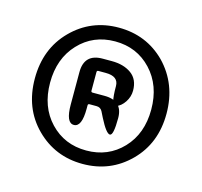

<svg xmlns="http://www.w3.org/2000/svg" viewBox="-74 -883 638 607"><g transform="rotate(15 245.0 -580.0)"><path d="M397 -741Q460 -676 460 -579Q460 -482 397.5 -419.5Q335 -357 244.5 -357Q154 -357 91.5 -419.5Q29 -482 29 -579.5Q29 -677 91.5 -740Q154 -803 244.5 -803Q335 -803 397 -741ZM126 -450.5Q173 -401 244.5 -401Q316 -401 363 -450.5Q410 -500 410 -579Q410 -658 363 -708Q316 -758 244.5 -758Q173 -758 126 -708Q79 -658 79 -579Q79 -500 126 -450.5ZM186 -469Q160 -469 160 -529V-635Q160 -695 220 -695H250Q289 -695 314 -677Q339 -659 339 -622Q339 -602 327.5 -584.5Q316 -567 299.5 -561Q283 -555 283 -622Q283 -654 241 -654H217Q212 -654 212 -649V-588Q212 -583 217 -583H256Q316 -583 316 -526Q316 -469 304 -469Q292 -469 269 -514L259 -534Q253 -545 240 -545H217Q212 -545 212 -540V-529Q212 -469 186 -469Z"/></g></svg>

Font: Resource Han Rounded TW Medium
Style: Regular
Weight: 500
Designer: Cyano Hao (round all glyphs); Ryoko NISHIZUKA 西塚涼子 (kana, bopomofo & ideographs); Paul D. Hunt (Latin, Greek & Cyrillic)
Foundry: Cyano Hao
Version: 0.990